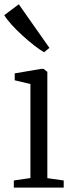

<svg xmlns="http://www.w3.org/2000/svg" viewBox="-34 -854 332 874"><path d="M29 0V-32.5L104.5 -43.5V-471.5L33 -488.5V-520L153.5 -540.5H164.5L181.5 -527V-43L256 -32.5V0ZM166 -616.5Q147.5 -627 121.2 -647.5Q95 -668 67.5 -693Q40 -718 18 -742.5Q-4 -767 -14.5 -785L51.5 -834.5L191 -636L167 -616.5Z"/></svg>

Font: Merriweather 72pt Light
Style: Regular
Weight: 300
Version: Version 2.100